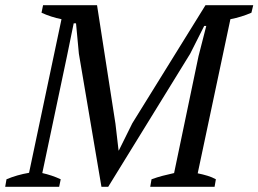

<svg xmlns="http://www.w3.org/2000/svg" viewBox="-40 -720 996 740"><path d="M787 0H539L544 -29Q566 -37 587 -42.5Q608 -48 631 -53L725 -503L755 -620H747L693 -513L377 0H351L264 -513L253 -630H244L218 -503L123 -53Q141 -49 159 -43Q177 -37 194 -29L188 0H-20L-15 -29Q25 -46 72 -54L197 -646Q177 -650 157 -656.5Q137 -663 120 -671L126 -700H334L405 -243L417 -140H418L470 -245L752 -700H936L929 -671Q890 -654 848 -646L722 -52Q742 -48 760 -42.5Q778 -37 792 -29Z"/></svg>

Font: PTSerifItalic
Style: Italic
Weight: 400
Italic angle: -12°
Designer: A.Korolkova, O.Umpeleva, V.Yefimov
Foundry: ParaType Ltd
Version: Version 1.000W OFL